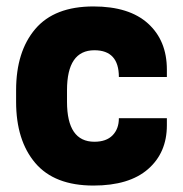

<svg xmlns="http://www.w3.org/2000/svg" viewBox="-20 -563 567 596"><path d="M188 -247Q188 -123 273 -123Q310 -123 329.5 -143Q349 -163 349 -196H498V-174Q498 -89 439.5 -38Q381 13 270 13Q149 13 89.5 -57Q30 -127 30 -247V-283Q30 -403 89.5 -473Q149 -543 270 -543Q381 -543 439.5 -490Q498 -437 498 -347V-324H349Q349 -407 273 -407Q188 -407 188 -283Z"/></svg>

Font: Cooper Hewitt
Style: Bold
Weight: 711
Designer: Village Type and Design LLC
Foundry: Cooper Hewitt Smithsonian Design Museum
Version: 1.000